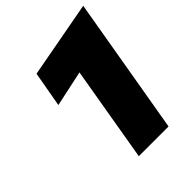

<svg xmlns="http://www.w3.org/2000/svg" viewBox="-203 -831 945 945"><g transform="rotate(-45 269.5 -358.5)"><path d="M107 -458 294 -498 209 0H416L539 -717L140 -643Z"/></g></svg>

Font: Jost* Black
Style: Italic
Weight: 900
Italic angle: -10°
Version: Version 3.7